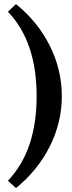

<svg xmlns="http://www.w3.org/2000/svg" viewBox="-20 -765 361 957"><path d="M59.6 172.4 19.5 135.7Q162.6 -14.2 162.6 -285.6Q162.6 -557.6 19.5 -706.5L59.6 -744.6Q168 -657.2 228 -537.4Q288.1 -417.5 288.1 -285.6Q288.1 -154.3 228 -34.9Q168 84.5 59.6 172.4Z"/></svg>

Font: Elstob 14pt SemiBold
Style: Regular
Weight: 600
Designer: Peter S. Baker
Version: Version 1.015